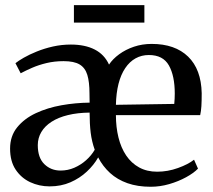

<svg xmlns="http://www.w3.org/2000/svg" viewBox="-20 -720 835 752"><path d="M174.5 10Q133.5 10 98.2 -6.5Q63 -23 41.2 -55.8Q19.5 -88.5 19.5 -138Q19.5 -187 47.2 -221.2Q75 -255.5 120.5 -276.8Q166 -298 221 -307.8Q276 -317.5 331 -318L330.5 -354Q330.5 -399 322 -426.8Q313.5 -454.5 291.8 -467.5Q270 -480.5 229 -480.5Q193.5 -480.5 162.2 -473Q131 -465.5 105.8 -454.5Q80.5 -443.5 61 -433L40.5 -472.5Q51.5 -481.5 73.2 -494Q95 -506.5 124 -518.2Q153 -530 187.2 -537.8Q221.5 -545.5 257.5 -545.5Q313 -545.5 351 -526Q389 -506.5 407 -467Q421.5 -489 446.8 -507.5Q472 -526 504.5 -537Q537 -548 574 -548Q665.5 -548 716.8 -498.2Q768 -448.5 770 -355Q770 -324.5 768.8 -304.2Q767.5 -284 764 -269H434Q434 -222 444 -181.5Q454 -141 474.2 -111Q494.5 -81 525 -64.2Q555.5 -47.5 595.5 -47.5Q637 -47.5 677.2 -62Q717.5 -76.5 740 -94.5L755.5 -59.5Q738.5 -42 708.8 -25.8Q679 -9.5 643 1Q607 11.5 570 11.5Q519 11.5 479.2 -2.5Q439.5 -16.5 411 -42.5Q382.5 -68.5 364.5 -103.5Q348 -74 320.2 -48Q292.5 -22 255.8 -6Q219 10 174.5 10ZM434 -309.5 662.5 -313Q663.5 -323 664 -333.5Q664.5 -344 664.5 -353.5Q664.5 -423 641.5 -463.8Q618.5 -504.5 563 -504.5Q534.5 -504.5 511 -491.5Q487.5 -478.5 470.5 -453.2Q453.5 -428 444.2 -391.8Q435 -355.5 434 -309.5ZM217 -52Q245.5 -52 271 -63Q296.5 -74 317.2 -92.5Q338 -111 351 -133.5Q339.5 -165.5 335.2 -200.2Q331 -235 331 -279Q283.5 -278.5 245.8 -269.2Q208 -260 181.8 -243Q155.5 -226 141.8 -202.8Q128 -179.5 128 -151.5Q128 -102 153.8 -77Q179.5 -52 217 -52ZM545.5 -700V-631.5H269.5V-700Z"/></svg>

Font: Merriweather 72pt
Style: Regular
Weight: 400
Version: Version 2.100